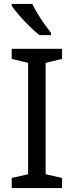

<svg xmlns="http://www.w3.org/2000/svg" viewBox="-20 -964 379 984"><path d="M298 0H40V-52L124 -71V-642L40 -662V-714H298V-662L214 -642V-71L298 -52ZM145 -944Q156 -922 172.5 -894.5Q189 -867 207.5 -841Q226 -815 241 -796V-784H182Q159 -802 130 -830.5Q101 -859 76.5 -887.5Q52 -916 40 -934V-944Z"/></svg>

Font: Noto Sans NKo
Style: Regular
Weight: 400
Designer: Monotype Design Team
Foundry: Monotype Imaging Inc.
Version: Version 2.003; ttfautohint (v1.8.4.7-5d5b)